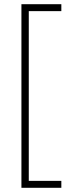

<svg xmlns="http://www.w3.org/2000/svg" viewBox="-20 -735 347 914"><path d="M272 159H82V-715H272V-682H117V126H272Z"/></svg>

Font: Noto Sans Lao Looped ExtraCondensed ExtraLight
Style: Regular
Weight: 200
Width: 2
Designer: Mark Frömberg, Ben Mitchell
Foundry: The Fontpad Ltd
Version: Version 1.002; ttfautohint (v1.8.4.7-5d5b)